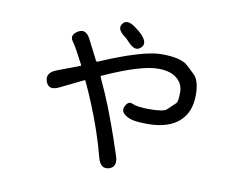

<svg xmlns="http://www.w3.org/2000/svg" viewBox="-76 -732 1152 904"><g transform="rotate(10 500.0 -279.5)"><path d="M497 66Q458 77 444 27Q411 -100 358 -226Q348 -250 338 -273L317 -319Q315 -324 311 -322L200 -268Q152 -245 138 -285Q124 -325 172 -344L280 -385Q285 -387 283 -391L251 -451Q240 -472 226 -492Q205 -520 241 -542Q277 -564 301 -516L349 -422Q352 -417 357 -419Q560 -506 648 -506Q742 -506 775 -475Q794 -457 813 -439Q840 -412 840 -344Q840 -264 792 -219Q740 -171 640 -171Q576 -171 553 -181Q504 -201 518 -232Q532 -263 554.5 -252Q577 -241 636 -241Q704 -241 718 -255Q737 -273 756 -291Q765 -299 765 -344Q765 -381 739 -406Q707 -436 645 -436Q561 -436 387 -357Q382 -355 384 -350L415 -281Q465 -166 520 4Q536 54 497 66ZM547 -520Q522 -496 487 -534Q468 -554 463 -557Q421 -587 440 -614Q459 -641 501 -611Q526 -593 537 -581Q573 -543 547 -520Z"/></g></svg>

Font: Resource Han Rounded CN
Style: Regular
Weight: 400
Designer: Cyano Hao (round all glyphs); Ryoko NISHIZUKA  (kana, bopomofo & ideographs); Paul D. Hunt (Latin, Greek & Cyrillic); Sa
Foundry: Cyano Hao
Version: 0.990